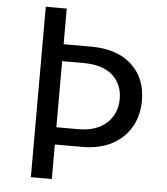

<svg xmlns="http://www.w3.org/2000/svg" viewBox="-56 -875 805 926"><g transform="rotate(5 346.0 -412.5)"><path d="M128 0H229.5V-167H362Q445.5 -167 505.2 -198.5Q565 -230 597.2 -286Q629.5 -342 629.5 -414.5Q629.5 -523.5 558.8 -588Q488 -652.5 362 -652.5H229.5V-825H128ZM229.5 -250.5V-570.5H334.5Q424.5 -570.5 473.2 -527.8Q522 -485 522 -413Q522 -341 472.8 -295.8Q423.5 -250.5 334.5 -250.5Z"/></g></svg>

Font: Spartan Medium
Style: Regular
Weight: 500
Designer: Matt Bailey, Mirko Velimirovic
Foundry: Matt Bailey
Version: Version 1.003; ttfautohint (v1.8.3)